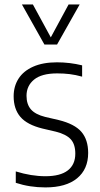

<svg xmlns="http://www.w3.org/2000/svg" viewBox="-20 -828 447 858"><path d="M50.5 -11V-62Q120 -40.5 183 -40.5Q249.5 -40.5 283 -66.5Q316.5 -92.5 316.5 -141.5Q316.5 -183.5 296 -205.8Q275.5 -228 230 -239.5L170 -253.5Q101 -270.5 71 -305.8Q41 -341 41 -398Q41 -442.5 63 -476.8Q85 -511 128.5 -530.2Q172 -549.5 234.5 -549.5Q292 -549.5 347 -536V-485.5Q318 -493.5 291.5 -496.8Q265 -500 235.5 -500Q166 -500 132.2 -472.2Q98.5 -444.5 98.5 -400Q98.5 -362 118.2 -339.2Q138 -316.5 182 -305.5L242.5 -291.5Q313.5 -274 343.8 -238.8Q374 -203.5 374 -144.5Q374 -72 324.5 -31.2Q275 9.5 183 9.5Q113 9.5 50.5 -11ZM286.5 -808H336L235 -629H178.5L78 -808H127L207 -661Z"/></svg>

Font: Encode Sans Semi Condensed Light
Style: Regular
Weight: 300
Width: 4
Designer: Multiple Designers
Foundry: Impallari Type
Version: Version 2.000